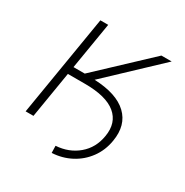

<svg xmlns="http://www.w3.org/2000/svg" viewBox="-153 -670 867 902"><g transform="rotate(30 280.5 -219.0)"><path d="M45.4 0 135.7 -545.9H178.2L136.2 -292.5H197.3L466.8 -545.9H522.5L252 -290.5Q373.5 -285.6 429.9 -231.9Q486.3 -178.2 470.7 -86.4Q461.4 -29.8 429.9 12.9Q398.4 55.7 351.6 80.3Q304.7 105 249 107.9L248 69.8Q317.9 65.4 367.4 23.7Q417 -18.1 428.2 -87.4Q441.4 -165 389.4 -208.3Q337.4 -251.5 222.2 -251.5H129.4L87.9 0Z"/></g></svg>

Font: Inter Extra Light
Style: Italic
Weight: 200
Italic angle: -9.39999°
Designer: Rasmus Andersson
Foundry: rsms
Version: Version 4.000;git-3c8e0fc